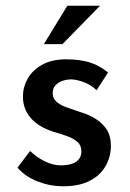

<svg xmlns="http://www.w3.org/2000/svg" viewBox="-20 -641 455 670"><path d="M201 9Q155 9 112 -7.5Q69 -24 41 -56L85 -114Q112 -89 139.5 -76.5Q167 -64 192 -64Q212 -64 228 -68.5Q244 -73 254 -84Q264 -95 264 -113Q264 -134 250 -146Q236 -158 214 -166Q192 -174 167 -181Q114 -198 87 -229.5Q60 -261 60 -304Q60 -337 76.5 -366.5Q93 -396 127 -415Q161 -434 211 -434Q257 -434 292 -423.5Q327 -413 357 -388L317 -326Q299 -344 274.5 -353.5Q250 -363 230 -364Q212 -364 197 -358.5Q182 -353 173 -342.5Q164 -332 164 -318Q163 -298 177.5 -285.5Q192 -273 215 -265.5Q238 -258 260 -250Q291 -241 315 -225.5Q339 -210 353 -188Q367 -166 367 -132Q367 -95 349 -62.5Q331 -30 294 -10.5Q257 9 201 9ZM329 -621 198 -487H133L215 -621Z"/></svg>

Font: Josefin Sans Thin Medium
Style: Regular
Weight: 500
Version: Version 2.000